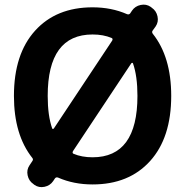

<svg xmlns="http://www.w3.org/2000/svg" viewBox="-20 -771 784 813"><path d="M372 -625Q182 -625 182 -365Q182 -281 201 -227Q202 -225 204 -225Q206 -225 208 -227L455 -599Q459 -607 453 -610Q418 -625 372 -625ZM536 -503 289 -131Q285 -123 291 -120Q326 -105 372 -105Q562 -105 562 -365Q562 -449 543 -503Q542 -505 540 -505Q538 -505 536 -503ZM117 -89Q122 -96 117 -102Q39 -200 39 -365Q39 -542 128.5 -641Q218 -740 372 -740Q452 -740 518 -711Q526 -708 531 -714L539 -726Q552 -745 575.5 -750Q599 -755 618 -742L623 -738Q642 -725 647 -701.5Q652 -678 639 -659L626 -641Q622 -635 627 -628Q705 -530 705 -365Q705 -188 615.5 -89Q526 10 372 10Q292 10 226 -19Q218 -22 213 -16L205 -4Q192 15 168.5 20Q145 25 126 12L121 8Q102 -5 97 -28.5Q92 -52 105 -71Z"/></svg>

Font: Rounded Mplus 1c Bold
Style: Bold
Weight: 700
Version: Version 1.059.20150529